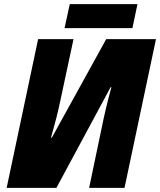

<svg xmlns="http://www.w3.org/2000/svg" viewBox="-20 -902 769 922"><path d="M290 -767H616L640 -882H315ZM12 0H251L511 -483H515C494 -407 481 -350 470 -296L408 0H578L729 -714H490L229 -241H225C243 -305 259 -366 269 -415L333 -714H163Z"/></svg>

Font: Noto Sans Black
Style: Italic
Weight: 900
Italic angle: -12°
Designer: Monotype Design Team
Foundry: Monotype Imaging Inc.
Version: Version 2.013